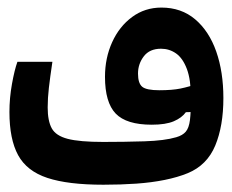

<svg xmlns="http://www.w3.org/2000/svg" viewBox="-20 -494 626 517"><path d="M258.3 3.4Q163.1 3.4 107.7 -14.9Q52.2 -33.2 28.8 -76.2Q5.4 -119.1 5.4 -192.4Q5.4 -230 12.2 -267.8Q19 -305.7 26.9 -327.6H121.1Q114.7 -284.7 111.6 -257.3Q108.4 -230 108.4 -204.6Q108.4 -168.5 119.4 -148.4Q130.4 -128.4 162.4 -120.1Q194.3 -111.8 258.3 -111.8Q314.5 -111.8 368.9 -113.5Q423.3 -115.2 454.6 -124.5Q471.7 -129.4 480.2 -139.4Q488.8 -149.4 491.5 -170.9Q494.1 -192.4 494.1 -231Q494.1 -279.3 483.2 -308.3Q472.2 -337.4 454.1 -350.1Q436 -362.8 413.6 -362.8Q382.8 -362.8 367.2 -342.3Q351.6 -321.8 351.6 -295.9Q351.6 -270 362.8 -260.5Q374 -251 409.2 -251Q443.4 -251 466.1 -255.6Q488.8 -260.3 515.6 -269.5L514.2 -192.9L480.5 -191.9Q469.7 -176.8 448 -167.5Q426.3 -158.2 388.7 -158.2Q320.3 -158.2 291.5 -188.2Q262.7 -218.3 262.7 -287.1Q262.7 -337.9 282 -380.4Q301.3 -422.9 335.7 -448.2Q370.1 -473.6 414.6 -473.6Q468.3 -473.6 505.6 -441.9Q543 -410.2 562.3 -355.2Q581.5 -300.3 581.5 -230Q581.5 -154.8 559.6 -102.1Q537.6 -49.3 485.8 -27.8Q458.5 -16.6 423.3 -9.5Q388.2 -2.4 346.9 0.5Q305.7 3.4 258.3 3.4Z"/></svg>

Font: Cascadia Mono Medium
Style: Regular
Weight: 500
Monospace: yes
Designer: Aaron Bell
Foundry: Saja Typeworks
Version: Version 2407.024